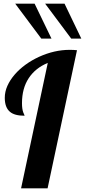

<svg xmlns="http://www.w3.org/2000/svg" viewBox="-20 -1020 460 1040"><path d="M62.5 -1000H167.5L258.8 -811H203.6ZM224.6 -1000H329.6L420.4 -811H365.7ZM238.8 -679.2Q171.4 -651.4 135.3 -596.2Q99.1 -541 99.1 -460.9Q99.1 -429.7 106 -411.1Q107.9 -404.8 110.8 -399.9Q112.8 -396.5 112.8 -393.1Q58.6 -393.1 33.7 -414.6Q5.9 -438 5.9 -490.2Q5.9 -522.9 20 -554.9Q34.2 -586.9 60.1 -616.7Q84.5 -645 118.4 -669.7Q152.3 -694.3 191.9 -712.4Q274.9 -750 356.9 -750Q379.4 -750 397 -748L237.8 0H94.2Z"/></svg>

Font: Pattaya
Style: Regular
Weight: 400
Designer: Pablo Impallari / Thai characters Designed by Thanarat Vachiruckul and Suppakit Chalermlarp
Foundry: Pablo Impallari
Version: Version 2.000